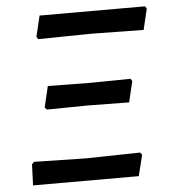

<svg xmlns="http://www.w3.org/2000/svg" viewBox="-49 -687 654 731"><g transform="rotate(-5 278.5 -321.0)"><path d="M116 -553 110 -562 129 -642H532L538 -633L519 -553L318 -556ZM125 -283 118 -292 137 -372 299 -370 453 -372 459 -363 440 -283 280 -285ZM48 0 51 -80 59 -89 256 -85 465 -89 472 -80 452 0Z"/></g></svg>

Font: Alegreya Sans Medium
Style: Italic
Weight: 500
Italic angle: -7°
Designer: Juan Pablo del Peral
Foundry: Huerta Tipografica
Version: Version 2.007